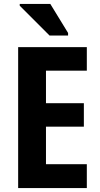

<svg xmlns="http://www.w3.org/2000/svg" viewBox="-20 -953 507 973"><path d="M72 0V-714H420V-595H213V-430H405V-311H213V-121H420V0ZM231 -773 80 -924V-933H235L325 -786V-773Z"/></svg>

Font: Noto Sans Condensed
Style: Bold
Weight: 700
Width: 3
Designer: Monotype Design Team
Foundry: Monotype Imaging Inc.
Version: Version 2.013; ttfautohint (v1.8.4.7-5d5b)